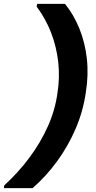

<svg xmlns="http://www.w3.org/2000/svg" viewBox="-60 -831 499 996"><path d="M277 -811Q322 -756 351.5 -683.5Q381 -611 390.5 -527Q400 -443 385 -350Q371 -253 332 -162.5Q293 -72 236 6Q179 84 109 145H-40L-38 131Q36 63 93.5 -14.5Q151 -92 188.5 -176Q226 -260 238 -348Q251 -430 242 -509.5Q233 -589 205 -661.5Q177 -734 130 -797L133 -811Z"/></svg>

Font: DM Sans 10pt Black
Style: Italic
Weight: 900
Italic angle: -10°
Version: Version 4.004;gftools[0.9.30]